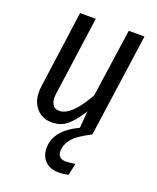

<svg xmlns="http://www.w3.org/2000/svg" viewBox="-140 -610 752 919"><g transform="rotate(20 236.0 -150.0)"><path d="M360.8 0Q292.5 34.2 268.3 64.2Q244.1 94.2 244.1 127Q244.1 145 254.6 155Q265.1 165 284.2 165Q304.7 165 333 160.2L319.8 220.2Q294.4 226.1 269 226.1Q227.1 226.1 201.9 201.2Q176.8 176.3 176.8 134.8Q176.8 45.4 293.9 -9.8L300.8 -95.2Q267.6 -42.5 235.8 -15.1Q204.1 12.2 158.2 12.2Q103.5 12.2 73.5 -28.6Q43.5 -69.3 53.2 -136.2L106.9 -525.9H187L131.8 -128.9Q126 -91.8 137 -71.8Q147.9 -51.8 171.9 -51.8Q234.4 -51.8 305.2 -179.2L355 -525.9H435.1Z"/></g></svg>

Font: Fira Sans Compressed Book
Style: Italic
Weight: 350
Width: 3
Italic angle: -8°
Designer: Carrois Corporate & Edenspiekermann AG
Foundry: Carrois Corporate GbR & Edenspiekermann AG
Version: Version 4.203;PS 004.203;hotconv 1.0.88;makeotf.lib2.5.64775